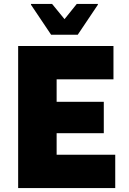

<svg xmlns="http://www.w3.org/2000/svg" viewBox="-20 -953 653 973"><path d="M72 0V-720H267V0ZM176 0V-169H564V0ZM176 -278V-437H506V-278ZM176 -551V-720H555V-551ZM239 -777 137 -929V-933H244L307 -856L369 -933H476V-929L374 -777Z"/></svg>

Font: Kufam ExtraBold
Style: Regular
Weight: 800
Designer: Wael Morcos, Artur Schmal
Foundry: Original Type
Version: Version 1.300; ttfautohint (v1.8.3)